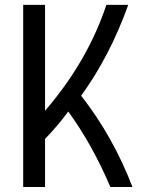

<svg xmlns="http://www.w3.org/2000/svg" viewBox="-20 -752 626 772"><path d="M73.2 0V-732.4H161.1V-306.6Q332 -504.9 407.7 -732.4H495.6Q421.9 -526.4 306.2 -367.2Q434.6 -203.1 512.7 0H423.8Q351.6 -169.9 254.4 -303.7Q214.8 -249 161.1 -193.4V0Z"/></svg>

Font: Consola Mono
Style: Book
Weight: 400
Monospace: yes
Designer: Wojciech Kalinowski "wmk69" (wmk69@o2.pl)
Foundry: Wojciech Kalinowski "wmk69" (wmk69@o2.pl)
Version: Version 2.1.0